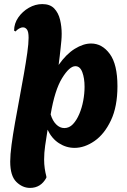

<svg xmlns="http://www.w3.org/2000/svg" viewBox="-20 -720 620 940"><path d="M127 200Q90 200 60 170.5Q30 141 30 71Q30 38 36.5 -11Q43 -60 53.5 -119Q64 -178 75.5 -239.5Q87 -301 97 -358Q107 -415 113.5 -461Q120 -507 120 -535Q120 -565 112 -575.5Q104 -586 93 -586Q83 -586 73 -580Q63 -574 56 -566L49 -570Q49 -605 69.5 -634.5Q90 -664 121.5 -682Q153 -700 187 -700Q225 -700 245.5 -678.5Q266 -657 274 -623.5Q282 -590 282 -555Q282 -538 280.5 -521.5Q279 -505 277 -487Q275 -468 272.5 -446Q270 -424 267 -402Q304 -455 346 -481Q388 -507 426 -507Q480 -507 517.5 -456Q555 -405 555 -298Q555 -198 523 -130.5Q491 -63 442.5 -29.5Q394 4 345 4Q304 4 268.5 -19Q233 -42 213 -85Q206 -42 201 -6.5Q196 29 196 61Q196 84 199 104.5Q202 125 207 144V150Q180 200 127 200ZM295 -93Q319 -93 337 -112Q355 -131 368 -161.5Q381 -192 387.5 -227Q394 -262 394 -295Q394 -337 383 -366.5Q372 -396 349 -396Q320 -396 284 -337.5Q248 -279 228 -160Q237 -129 255 -111Q273 -93 295 -93Z"/></svg>

Font: Agbalumo
Style: Regular
Weight: 400
Designer: Raphael Alegbeleye
Foundry: Sorkin Type Co.
Version: Version 1.000; ttfautohint (v1.8.4)